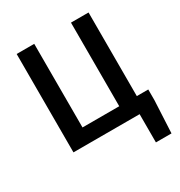

<svg xmlns="http://www.w3.org/2000/svg" viewBox="-215 -888 1173 1249"><g transform="rotate(-30 371.0 -263.5)"><path d="M591 212V0H94V-739H226V-111H502V-739H634V-111H720V-30L708 212Z"/></g></svg>

Font: Noto Sans SC SemiBold
Style: Regular
Weight: 600
Designer: Ryoko NISHIZUKA 西塚涼子 (kana, bopomofo & ideographs); Paul D. Hunt (Latin, Greek & Cyrillic); Sandoll Communications 산돌커뮤니
Foundry: Adobe
Version: Version 2.004-H2;hotconv 1.0.118;makeotfexe 2.5.65603